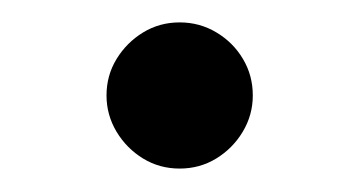

<svg xmlns="http://www.w3.org/2000/svg" viewBox="-20 -148 314 168"><path d="M137.2 -0.5Q154.8 -0.5 169.2 -9.3Q183.6 -18.1 192.4 -32.7Q201.2 -47.4 201.2 -64.5Q201.2 -82 192.6 -96.4Q184.1 -110.8 169.4 -119.6Q154.8 -128.4 137.2 -128.4Q119.6 -128.4 105.2 -119.6Q90.8 -110.8 82 -96.4Q73.2 -82 73.2 -64.5Q73.2 -47.4 82 -32.7Q90.8 -18.1 105.2 -9.3Q119.6 -0.5 137.2 -0.5Z"/></svg>

Font: Sahel VF Regular
Style: Regular
Weight: 400
Foundry: Saber Rastikerdar (saber.rastikerdar@gmail.com)
Version: Version 3.4.0